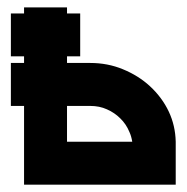

<svg xmlns="http://www.w3.org/2000/svg" viewBox="-20 -506 511 526"><path d="M442.4 -200.2Q460.4 -162.1 461.4 -117.7V0H45.9V-215.8H9.8V-333.5H45.9V-351.6H9.8V-469.2H45.9V-485.8H163.6V-469.2H199.7V-351.6H163.6V-333.5H227.5Q274.9 -333.5 316.4 -316.4Q359.4 -298.8 390.6 -270Q424.3 -238.8 442.4 -200.2ZM163.6 -117.7H342.3Q339.8 -133.3 334.5 -144.5Q325.7 -166 309.6 -181.6Q293.9 -197.3 272.9 -206.5Q252.4 -215.8 227.5 -215.8H163.6Z"/></svg>

Font: Sangha Kali
Style: Regular
Weight: 400
Designer: Seslavinskaya Anna
Foundry: Popkern
Version: Version 2.000;PS 002.000;hotconv 1.0.88;makeotf.lib2.5.64775